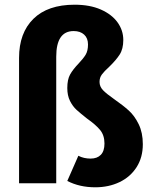

<svg xmlns="http://www.w3.org/2000/svg" viewBox="-20 -779 645 816"><path d="M504 -609Q504 -571 488.5 -547Q473 -523 444 -495Q423 -476 413 -462.5Q403 -449 403 -431Q403 -411 418 -395.5Q433 -380 466 -357Q502 -332 527 -309.5Q552 -287 569.5 -251Q587 -215 587 -166Q587 -110 560.5 -68.5Q534 -27 488 -5Q442 17 385 17Q318 17 266 -10L313 -117Q336 -105 365 -105Q393 -105 408.5 -121Q424 -137 424 -169Q424 -204 405.5 -226.5Q387 -249 350 -275Q322 -297 305.5 -312Q289 -327 277.5 -350Q266 -373 266 -405Q266 -441 278 -462.5Q290 -484 314 -509Q334 -530 344 -546.5Q354 -563 354 -590Q354 -617 337.5 -632Q321 -647 293 -647Q219 -647 219 -538V0H61V-533Q61 -639 122 -699Q183 -759 297 -759Q362 -759 408.5 -738.5Q455 -718 479.5 -684Q504 -650 504 -609Z"/></svg>

Font: Statis Sans
Style: Bold
Weight: 700
Designer: bBox Type GmbH
Foundry: bBox Type GmbH
Version: Version 1.000